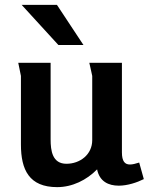

<svg xmlns="http://www.w3.org/2000/svg" viewBox="-20 -755 611 789"><path d="M214 -735H69L220 -570H323ZM188 -497H55L66 -443V-161C66 -57 100 14 215 14C277 14 336 -15 379 -59C389 -9 426 8 468 8C504 8 543 -5 571 -19L552 -87C537 -82 524 -79 514 -79C493 -79 481 -92 481 -129V-497H347C348 -492 359 -445 359 -443V-179C359 -120 309 -82 253 -82C195 -82 188 -136 188 -182Z"/></svg>

Font: Rosario
Style: Bold
Weight: 700
Designer: Hector Gatti
Foundry: Omnibus Type
Version: Version 1.100